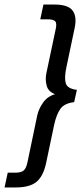

<svg xmlns="http://www.w3.org/2000/svg" viewBox="-53 -720 369 844"><path d="M-33 104 -19 39H15Q39 39 50.5 30Q62 21 68 -8L111 -214Q117 -241 136 -268.5Q155 -296 189 -306Q159 -317 152 -344Q145 -371 151 -399L191 -588Q198 -617 190 -626Q182 -635 158 -635H124L138 -700H187Q247 -700 266.5 -673Q286 -646 275 -596L239 -425Q229 -379 236 -354.5Q243 -330 285 -325L273 -271Q230 -266 212.5 -241.5Q195 -217 185 -171L149 0Q136 57 106 80.5Q76 104 16 104Z"/></svg>

Font: Kanit Light
Style: Italic
Weight: 300
Italic angle: -12°
Designer: Katatrad Team
Foundry: CadsonDemak
Version: Version 2.000; ttfautohint (v1.8.3)